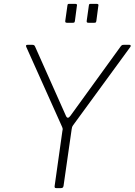

<svg xmlns="http://www.w3.org/2000/svg" viewBox="-20 -974 697 994"><path d="M650 -742Q655 -742 656.5 -738.5Q658 -735 654 -730L358 -325Q355 -321 353.5 -317Q352 -313 351 -305L309 -12Q308 -5 304.5 -2.5Q301 0 293 0H272Q265 0 263.5 -3.5Q262 -7 263 -12L303 -296Q305 -304 304.5 -307.5Q304 -311 302 -316L116 -731Q114 -736 115 -739Q116 -742 123 -742H147Q154 -742 157 -739.5Q160 -737 162 -732L321 -375Q330 -354 345 -375L605 -734Q609 -739 612 -740.5Q615 -742 622 -742H650ZM378 -943 368 -867Q367 -860 365 -858Q363 -856 355 -856H328Q321 -856 319 -858.5Q317 -861 318 -867L329 -945Q330 -951 331.5 -952.5Q333 -954 338 -954H370Q375 -954 377.5 -951.5Q380 -949 378 -943ZM489 -943 479 -867Q478 -860 476 -858Q474 -856 466 -856H439Q432 -856 430 -858.5Q428 -861 429 -867L440 -945Q441 -951 442.5 -952.5Q444 -954 449 -954H481Q486 -954 488.5 -951.5Q491 -949 489 -943Z"/></svg>

Font: Libre Franklin Thin Thin
Style: Italic
Weight: 250
Italic angle: -8°
Version: Version 3.000